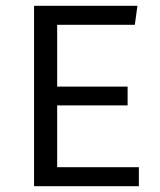

<svg xmlns="http://www.w3.org/2000/svg" viewBox="-20 -645 554 665"><path d="M178 -280V-66H461V0H98V-625H456L447 -559H178V-345H422V-280Z"/></svg>

Font: Changa ExtraLight Light
Style: Regular
Weight: 300
Version: Version 3.002; ttfautohint (v1.8.2)